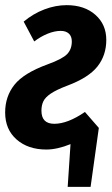

<svg xmlns="http://www.w3.org/2000/svg" viewBox="-20 -566 436 746"><path d="M310 -131 364 -69 332 160H243L254 -6Q202 15 160 15Q89 15 44.5 -24Q0 -63 0 -129Q0 -191 36 -236.5Q72 -282 165 -316Q223 -337 241 -356Q259 -375 259 -405Q259 -425 247.5 -435.5Q236 -446 216 -446Q192 -446 165 -435Q138 -424 113 -405L72 -482Q109 -513 152.5 -529.5Q196 -546 239 -546Q308 -546 350.5 -508.5Q393 -471 393 -411Q393 -351 358.5 -307.5Q324 -264 241 -233Q199 -217 177.5 -202.5Q156 -188 148.5 -172.5Q141 -157 141 -136Q141 -85 191 -85Q243 -85 310 -131Z"/></svg>

Font: Fira Sans Compressed SemiBold
Style: Italic
Weight: 600
Width: 1
Italic angle: -8°
Designer: bBox Type GmbH & Carrois Corporate GbR & Edenspiekermann AG
Foundry: bBox Type GmbH & Carrois Corporate GbR & Edenspiekermann AG
Version: Version 4.301